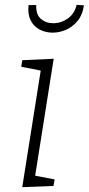

<svg xmlns="http://www.w3.org/2000/svg" viewBox="-20 -771 367 794"><path d="M72 3 152 -502 169 -475 68 -495 72 -522 202 -528 122 -23 107 -48 206 -29 201 -2ZM198 -636Q168 -636 143.5 -649Q119 -662 106.5 -687.5Q94 -713 98 -750H130Q128 -711 149 -693Q170 -675 200 -675Q233 -675 260.5 -694.5Q288 -714 297 -751L327 -749Q322 -711 302 -686Q282 -661 254.5 -648.5Q227 -636 198 -636Z"/></svg>

Font: Bitter Thin Light
Style: Italic
Weight: 300
Italic angle: -9°
Version: Version 2.002